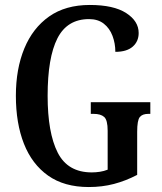

<svg xmlns="http://www.w3.org/2000/svg" viewBox="-20 -744 652 774"><path d="M338 10Q239 10 174 -36Q109 -82 76.5 -164.5Q44 -247 44 -358Q44 -466 78 -548.5Q112 -631 178 -677.5Q244 -724 342 -724Q438 -724 488.5 -691.5Q539 -659 539 -611Q539 -577 515 -556Q491 -535 445 -535Q445 -569 433.5 -599.5Q422 -630 398.5 -648.5Q375 -667 339 -667Q251 -667 211.5 -589.5Q172 -512 172 -358Q172 -209 212.5 -129Q253 -49 350 -49Q366 -49 382.5 -51.5Q399 -54 414 -60V-217Q414 -260 400 -272.5Q386 -285 357 -285H346V-332H586V-285H578Q554 -285 543.5 -272Q533 -259 533 -213V-39Q487 -15 439.5 -2.5Q392 10 338 10Z"/></svg>

Font: Noto Serif Georgian ExtraCondensed SemiBold
Style: Regular
Weight: 600
Width: 2
Designer: Monotype Design Team, Akaki Razmadze
Foundry: Google LLC
Version: Version 2.003; ttfautohint (v1.8.4.7-5d5b)